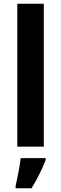

<svg xmlns="http://www.w3.org/2000/svg" viewBox="-20 -780 325 1021"><path d="M213 0V-760H72V0ZM223 71V61H90C85 104 72 171 63 208V221H148C179 170 205 117 223 71Z"/></svg>

Font: Noto Sans Kannada SemiCondensed
Style: Bold
Weight: 700
Width: 4
Designer: Jelle Bosma - Monotype Design Team
Foundry: Monotype Imaging Inc.
Version: Version 2.005